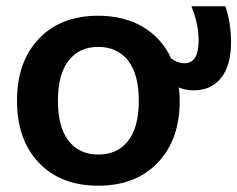

<svg xmlns="http://www.w3.org/2000/svg" viewBox="-20 -580 754 610"><path d="M292 -89Q353 -89 387 -132.5Q421 -176 421 -260Q421 -344 387 -387.5Q353 -431 292 -431Q232 -431 198 -387.5Q164 -344 164 -260Q164 -176 198 -132.5Q232 -89 292 -89ZM292 -530Q374 -530 434 -494.5Q494 -459 524 -394Q545 -379 566 -379Q611 -379 611 -451Q611 -505 588 -560H696Q714 -508 714 -446Q714 -372 682.5 -332.5Q651 -293 596 -293Q570 -293 548 -302Q551 -281 551 -260Q551 -136 481 -63Q411 10 292 10Q173 10 103.5 -63Q34 -136 34 -260Q34 -384 103.5 -457Q173 -530 292 -530Z"/></svg>

Font: Mplus 1p Bold
Style: Bold
Weight: 700
Version: Version 1.061